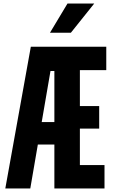

<svg xmlns="http://www.w3.org/2000/svg" viewBox="-20 -1064 640 1084"><path d="M287 0V-248H148V-375H287V-663H265L151 0H10L154 -800H580V-668H431V-465H540V-338H431V-132H570V0ZM262 -879 361 -1044H512L380 -879Z"/></svg>

Font: Martian Mono Condensed SemiBold
Style: Regular
Weight: 600
Width: 3
Designer: Roman Shamin
Foundry: Evil Martians
Version: Version 1.000